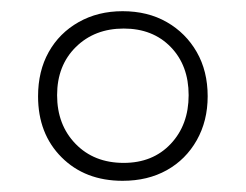

<svg xmlns="http://www.w3.org/2000/svg" viewBox="-20 -744 440 343"><path d="M199 -421Q132 -421 90 -463Q48 -505 48 -572Q48 -617 67 -651Q86 -685 120.5 -704.5Q155 -724 199 -724Q244 -724 278 -704.5Q312 -685 331.5 -651Q351 -617 351 -572Q351 -528 331.5 -493.5Q312 -459 278 -440Q244 -421 199 -421ZM201 -453Q253 -453 285 -487Q317 -521 317 -574Q317 -627 285 -660Q253 -693 201 -693Q149 -693 115.5 -660Q82 -627 82 -574Q82 -521 115 -487Q148 -453 201 -453Z"/></svg>

Font: Noto Rashi Hebrew ExtraLight
Style: Regular
Weight: 250
Version: Version 1.006